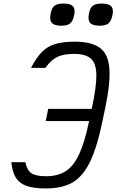

<svg xmlns="http://www.w3.org/2000/svg" viewBox="-20 -1049 657 1083"><path d="M238 14Q170 14 129.5 -0.5Q89 -15 69 -47.5Q49 -80 44 -134H123Q133 -87 158.5 -71Q184 -55 240 -55Q307 -55 351.5 -84Q396 -113 427 -180.5Q458 -248 482 -363L499 -443Q524 -559 523.5 -625Q523 -691 493 -718Q463 -745 399 -745Q337 -745 301.5 -727Q266 -709 236 -666H155Q185 -724 216.5 -756Q248 -788 292 -801Q336 -814 401 -814Q496 -814 543.5 -779Q591 -744 597 -661.5Q603 -579 573 -437L556 -357Q534 -251 506.5 -179.5Q479 -108 443 -65.5Q407 -23 357 -4.5Q307 14 238 14ZM238 -366 252 -435H547L533 -366ZM541 -904Q502 -904 488 -920.5Q474 -937 482 -974Q488 -1005 504 -1017Q520 -1029 554 -1029Q594 -1029 608 -1013Q622 -997 614 -962Q607 -929 591 -916.5Q575 -904 541 -904ZM325 -904Q286 -904 272 -920.5Q258 -937 266 -974Q272 -1005 288 -1017Q304 -1029 338 -1029Q378 -1029 392 -1013Q406 -997 398 -962Q391 -929 375 -916.5Q359 -904 325 -904Z"/></svg>

Font: Victor Mono
Style: Italic
Weight: 400
Italic angle: -12°
Monospace: yes
Designer: Rune Bjørnerås
Version: Version 1.561;gftools[0.9.30]